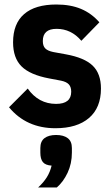

<svg xmlns="http://www.w3.org/2000/svg" viewBox="-20 -557 495 852"><path d="M226 12Q97 12 20 -81L103 -164Q151 -96 229 -96Q296 -96 296 -150Q296 -171 285.5 -182.5Q275 -194 251 -199L198 -209Q113 -225 75.5 -262.5Q38 -300 38 -369Q38 -452 87 -494.5Q136 -537 230 -537Q293 -537 339.5 -517.5Q386 -498 421 -458L341 -376Q296 -429 231 -429Q170 -429 170 -375Q170 -353 181 -342Q192 -331 217 -326L272 -316Q355 -301 391.5 -265.5Q428 -230 428 -164Q428 -79 375 -33.5Q322 12 226 12ZM229 42Q262 42 280.5 56Q299 70 299 100V120Q299 169 280 209.5Q261 250 232 275H149Q173 253 187.5 230Q202 207 209 178Q181 176 170 162Q159 148 159 120V100Q159 70 177.5 56Q196 42 229 42Z"/></svg>

Font: IBM Plex Sans Cond
Style: Bold
Weight: 700
Width: 3
Designer: Mike Abbink, Paul van der Laan, Pieter van Rosmalen
Foundry: Bold Monday
Version: Version 1.3